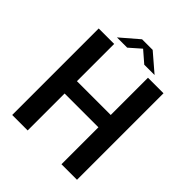

<svg xmlns="http://www.w3.org/2000/svg" viewBox="-238 -1016 1157 1157"><g transform="rotate(45 340.0 -438.0)"><path d="M180.2 -776.9 295.4 -876H385.7L501 -776.9H413.1L339.8 -840.3L267.6 -776.9ZM616.7 -737.3V0H484.4V-314.9H196.3V0H64.5V-737.3H196.3V-419.9H484.4V-737.3Z"/></g></svg>

Font: Epilogue SemiBold
Style: Regular
Weight: 600
Designer: Tyler Finck
Foundry: Etcetera Type Co
Version: Version 2.112